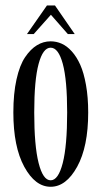

<svg xmlns="http://www.w3.org/2000/svg" viewBox="-20 -679 374 709"><path d="M79.6 -553.2 153.3 -658.7H183.1L255.9 -553.2H230.5L168 -624.5L104.5 -553.2ZM29.3 -263.7Q29.3 -333.5 41 -386Q52.7 -438.5 72.8 -468Q92.8 -497.6 116.5 -512Q140.1 -526.4 167 -526.4Q188 -526.4 207.5 -517.8Q227.1 -509.3 245.1 -489.3Q263.2 -469.2 276.4 -439.7Q289.6 -410.2 297.6 -365Q305.7 -319.8 305.7 -263.7Q305.7 -137.2 264.9 -63.2Q224.1 10.7 167 10.7Q109.9 10.7 69.6 -63.2Q29.3 -137.2 29.3 -263.7ZM228 -263.7Q228 -383.3 211.9 -443.1Q195.8 -502.9 167 -502.9Q138.7 -502.9 122.6 -443.1Q106.4 -383.3 106.4 -263.7Q106.4 -141.1 122.6 -77.1Q138.7 -13.2 167 -13.2Q195.3 -13.2 211.7 -76.9Q228 -140.6 228 -263.7Z"/></svg>

Font: Imbue
Style: Regular
Weight: 400
Designer: Tyler Finck
Foundry: Etcetera Type Company
Version: Version 0.910